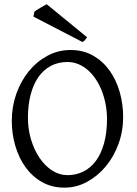

<svg xmlns="http://www.w3.org/2000/svg" viewBox="-20 -864 640 899"><path d="M481 -307.1Q481 -340.8 474.9 -373.8Q468.8 -406.7 457.5 -436.3Q446.3 -465.8 429.9 -491Q413.6 -516.1 393.1 -534.4Q372.6 -552.7 348.1 -563.2Q323.7 -573.7 295.9 -573.7Q252.4 -573.7 218 -555.4Q183.6 -537.1 159.9 -503.2Q136.2 -469.2 123.5 -420.9Q110.8 -372.6 110.8 -313Q110.8 -258.3 125.7 -209.5Q140.6 -160.6 165.8 -123.8Q190.9 -86.9 224.6 -65.4Q258.3 -43.9 295.9 -43.9Q336.4 -43.9 370.4 -60.8Q404.3 -77.6 429 -110.8Q453.6 -144 467.3 -193.4Q481 -242.7 481 -307.1ZM556.6 -315.9Q556.6 -249.5 534.7 -189.7Q512.7 -129.9 474.9 -84.5Q437 -39.1 387.2 -12.2Q337.4 14.6 281.7 14.6Q223.1 14.6 177.2 -11.2Q131.3 -37.1 99.9 -80.6Q68.4 -124 51.8 -180.7Q35.2 -237.3 35.2 -298.8Q35.2 -365.2 56.6 -425.3Q78.1 -485.4 115.2 -530.8Q152.3 -576.2 202.4 -603Q252.4 -629.9 310.1 -629.9Q370.6 -629.9 416.5 -603.3Q462.4 -576.7 493.7 -532.7Q524.9 -488.8 540.8 -432.1Q556.6 -375.5 556.6 -315.9ZM387.7 -689.5Q380.9 -680.2 377.2 -675.5Q373.5 -670.9 365.7 -667.5L136.7 -786.1L140.6 -808.1Q144 -812 151.6 -816.9Q159.2 -821.8 168 -826.9Q176.8 -832 185.1 -836.7Q193.4 -841.3 198.7 -844.2Z"/></svg>

Font: Noto Serif Devanagari
Style: Regular
Weight: 400
Designer: Monotype Design Team
Foundry: Monotype Imaging Inc.
Version: Version 1.01